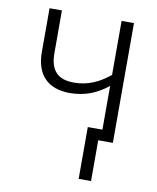

<svg xmlns="http://www.w3.org/2000/svg" viewBox="-81 -596 689 840"><g transform="rotate(10 263.5 -175.5)"><path d="M446 -532H391V-292C344 -254 295 -230 232 -230C164 -230 126 -262 126 -342V-532H71V-338C71 -238 123 -182 222 -182C290 -182 341 -204 391 -243V-49H326V181H381V0H446Z"/></g></svg>

Font: Noto Sans SemiCondensed Light
Style: Regular
Weight: 300
Width: 4
Designer: Monotype Design Team
Foundry: Monotype Imaging Inc.
Version: Version 2.013